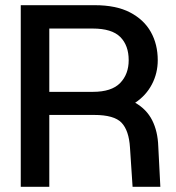

<svg xmlns="http://www.w3.org/2000/svg" viewBox="-20 -720 680 740"><path d="M60 0V-700H345Q428 -700 481.5 -672Q535 -644 561.5 -596.5Q588 -549 588 -488Q588 -438 565.5 -395Q543 -352 501 -324Q545 -299 566.5 -256.5Q588 -214 590 -156L598 0H491L481 -151Q477 -217 448.5 -247Q420 -277 343 -277H170V0ZM170 -366H338Q410 -366 443 -400Q476 -434 476 -488Q476 -545 443.5 -577.5Q411 -610 337 -610H170Z"/></svg>

Font: HostGroteskMedium
Style: Regular
Weight: 500
Designer: Doukan Karapınar based on Poppins by Indian Type Foundry, Jonny Pinhorn
Foundry: Element Type
Version: Version 1.001; ttfautohint (v1.8.4.7-5d5b)